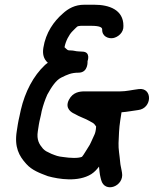

<svg xmlns="http://www.w3.org/2000/svg" viewBox="-20 -718 649 811"><path d="M309.8 -501C301.3 -501 291.2 -505 278.4 -505C264.3 -505 266.8 -505.8 252.5 -518.4C257.2 -544.4 272 -571.7 285 -584.9C293.2 -592.9 303 -603.7 308.5 -607.1C312.8 -607.5 316.5 -609 321.7 -609H364.7C403.7 -609 411.7 -601.4 411.6 -593.7C410.6 -563.6 438.3 -553.7 457.9 -557.2C477.3 -560.7 502.9 -579.5 501.3 -608.7C501.6 -677.1 440.5 -698 378.7 -698H335.7C296.8 -698 268.1 -682 244.7 -660.3C207.6 -628 173.3 -580.6 163.1 -516C159.2 -490.8 163.3 -469.6 182.1 -452.8C179.9 -451.3 173.2 -446.6 170.3 -443.8C120.7 -397.3 85.9 -330.3 68 -253.9C67.9 -253.5 67.7 -252.6 67.6 -252C65.4 -237.9 58.8 -215 55.4 -193.5L50.8 -164C40.1 -96.3 60.6 -59 90.7 -26C114.3 1.3 150.1 14 180.6 25.5C181 25.7 181.8 26 182.4 26.2C228.7 39 310.4 51.9 365.6 17.5C379.5 8.5 388.9 -2.2 398.2 -14.3C399.8 -0.1 400.6 16.5 404.8 32.6L407.2 41.9C422 100.1 505.9 69.1 495.3 11.2L493.5 1.1C491 -13.4 488.6 -19.8 487.6 -33.2C485.3 -61.7 479.6 -88.4 480.7 -113.8C482.1 -144.3 482.6 -175.7 487.9 -209L493.3 -243.7C519.7 -245.7 541.7 -250.5 563.9 -253.2C623.5 -260.5 624.9 -348.9 566.6 -341.8C535.8 -338 513.6 -332 487.2 -332H338.2C317.6 -332 288 -329.5 271 -296.3C251.8 -258.6 284.7 -241.6 294.5 -237.4C316.5 -224.1 340.5 -217.4 357.9 -206.9C370.7 -199.9 376.9 -196.3 379.1 -193C381.3 -189.8 385 -185.7 386 -183.8C385.7 -179.9 385.7 -175.9 385 -172C383 -158.8 381.3 -153.5 375.6 -141.9C366 -122.3 362.3 -109.7 353.3 -97C346 -86.6 333.5 -63.4 326.3 -55.7C310.4 -48.9 277.4 -50.1 246.8 -54.8C223.5 -57.3 217.9 -60.3 197.2 -68.2L174.7 -79.3C170.1 -82.2 165.9 -85.5 161.4 -90.2C145.8 -108.7 134 -126.9 139.8 -164L144.3 -193C147.1 -210.4 152.5 -227.2 156.1 -248.8C162.7 -275 169.5 -294.8 179.7 -318.1C198 -351.6 216.7 -379.2 238.2 -390C264 -402.8 281.1 -411 311.6 -411C353.7 -411 349.8 -459.6 349.8 -459.6C349.8 -459.6 365.2 -500 326.6 -500C321.6 -500 315.6 -501 309.8 -501Z"/></svg>

Font: Just Breathe
Style: BdObl3
Weight: 400
Foundry: Cannot Into Space Fonts
Version: Version 0.72